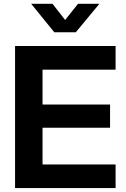

<svg xmlns="http://www.w3.org/2000/svg" viewBox="-20 -963 644 983"><path d="M57.1 0H571.8V-121.1H197.8V-309.1H543.5V-427.7H197.8V-606.4H571.8V-727.5H57.1ZM249 -943.4H140.1V-942.9L257.8 -797.9H368.2L488.3 -942.9V-943.4H379.4L313.5 -860.8Z"/></svg>

Font: Raveo Display Display SemiBold
Style: Regular
Weight: 600
Designer: Jakub Foglar, Rasmus Andersson (Inter)
Foundry: Jakubfoglar.com
Version: Version 1.100;Glyphs 3.2.3 (3260)